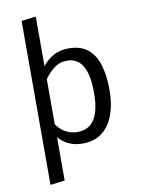

<svg xmlns="http://www.w3.org/2000/svg" viewBox="-104 -837 823 1124"><g transform="rotate(-10 307.5 -275.0)"><path d="M189.2 -768.2V-473.3Q250.8 -551.3 344.6 -551.3Q416.4 -551.3 459.2 -516.4Q502.1 -481.5 521 -418.2Q540 -354.9 540 -270.3Q540 -188.7 517.2 -124.9Q494.4 -61 448.2 -24.6Q402.1 11.8 331.8 11.8Q243.1 11.8 189.2 -50.8V206.7L103.1 217.4V-757.4ZM324.1 -482.1Q279.5 -482.1 245.1 -455.1Q210.8 -428.2 189.2 -395.4V-127.7Q210.3 -96.4 242.3 -78.2Q274.4 -60 312.8 -60Q380 -60 413.8 -111.3Q447.7 -162.6 447.7 -270.8Q447.7 -482.1 324.1 -482.1Z"/></g></svg>

Font: FiraCode Nerd Font
Style: Regular
Weight: 400
Designer: Carrois Corporate, Edenspiekermann AG, Nikita Prokopov
Foundry: Carrois Corporate, Edenspiekermann AG, Nikita Prokopov
Version: Version 6.002;Nerd Fonts 2.2.2